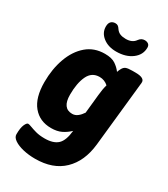

<svg xmlns="http://www.w3.org/2000/svg" viewBox="-223 -820 992 1133"><g transform="rotate(30 273.0 -253.0)"><path d="M207 212Q163 212 125 203Q87 194 63.5 178Q40 162 40 142Q40 98 50 75.5Q60 53 70 53Q77 53 93.5 59.5Q110 66 135.5 73Q161 80 196 80Q255 80 284 53Q313 26 320 -43Q296 -20 267.5 -6Q239 8 198 8Q120 8 74.5 -47Q29 -102 29 -208Q29 -297 55.5 -370.5Q82 -444 132.5 -487.5Q183 -531 256 -531Q303 -531 328.5 -513.5Q354 -496 370 -474Q372 -480 374.5 -486Q377 -492 381 -499Q389 -514 402 -519.5Q415 -525 446 -525H467Q532 -525 528 -490L481 -43Q468 77 398 144.5Q328 212 207 212ZM264 -127Q284 -127 300.5 -140Q317 -153 330 -173L343 -300Q345 -321 348 -338.5Q351 -356 356 -374Q344 -385 329 -391Q314 -397 297 -397Q244 -397 220.5 -347.5Q197 -298 197 -219Q197 -127 264 -127ZM305 -575Q250 -575 214.5 -603Q179 -631 179 -673Q179 -696 190 -707Q201 -718 219 -718Q230 -718 237 -713Q244 -708 251 -697Q262 -681 278 -674.5Q294 -668 317 -668Q361 -668 381 -697Q396 -718 419 -718Q434 -718 444 -710.5Q454 -703 454 -687Q454 -638 412 -606.5Q370 -575 305 -575Z"/></g></svg>

Font: Asap ExtraBold
Style: Italic
Weight: 800
Italic angle: -6°
Designer: Pablo Cosgaya
Foundry: Omnibus-Type
Version: Version 3.001; ttfautohint (v1.8.4.7-5d5b)